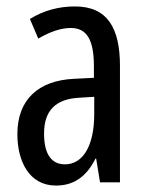

<svg xmlns="http://www.w3.org/2000/svg" viewBox="-20 -567 456 597"><path d="M213 -547C162 -547 115 -534 73 -508L99 -447C137 -469 170 -480 200 -480C251 -480 272 -442 272 -360V-325L211 -322C98 -317 34 -256 34 -150C34 -65 71 10 154 10C210 10 249 -18 277 -74H279L291 0H353V-362C353 -480 314 -547 213 -547ZM225 -263 273 -266V-212C273 -114 238 -56 182 -56C141 -56 117 -86 117 -152C117 -222 152 -259 225 -263Z"/></svg>

Font: Noto Sans Sinhala UI ExtraCondensed
Style: Regular
Weight: 400
Width: 2
Designer: Jelle Bosma - Monotype Design Team
Foundry: Monotype Imaging Inc.
Version: Version 2.006